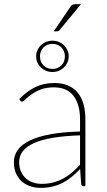

<svg xmlns="http://www.w3.org/2000/svg" viewBox="-20 -904 518 932"><path d="M368.5 -247Q217.5 -242 145.2 -209.5Q73 -177 73 -118Q73 -90.5 82.2 -70.5Q91.5 -50.5 106.8 -37.2Q122 -24 141.5 -17.8Q161 -11.5 181.5 -11.5Q213.5 -11.5 240 -18.8Q266.5 -26 289 -38.5Q311.5 -51 331 -68Q350.5 -85 368.5 -104ZM73.5 -423Q110.5 -461 151 -481Q191.5 -501 243.5 -501Q282 -501 310.5 -488.8Q339 -476.5 357.8 -453.5Q376.5 -430.5 385.5 -397.8Q394.5 -365 394.5 -324V0H385.5Q375.5 0 374 -10.5L369 -83.5Q348.5 -62.5 328 -45.5Q307.5 -28.5 284.5 -16.8Q261.5 -5 235 1.5Q208.5 8 176.5 8Q153 8 130 1Q107 -6 88.5 -21Q70 -36 58.8 -59.8Q47.5 -83.5 47.5 -117Q47.5 -149.5 66.2 -176Q85 -202.5 124.5 -221.8Q164 -241 224.5 -252.2Q285 -263.5 368.5 -265.5V-324Q368.5 -398 336.5 -439Q304.5 -480 241.5 -480Q204 -480 177 -469.2Q150 -458.5 132 -445.2Q114 -432 103.2 -421.2Q92.5 -410.5 87 -410.5Q82 -410.5 78 -416ZM155.5 -630.5Q155.5 -647 161.8 -660.8Q168 -674.5 178.8 -684.8Q189.5 -695 203.8 -700.8Q218 -706.5 234.5 -706.5Q251 -706.5 265.2 -700.8Q279.5 -695 290.2 -684.8Q301 -674.5 307.2 -660.8Q313.5 -647 313.5 -630.5Q313.5 -614 307.2 -600.2Q301 -586.5 290.2 -576.2Q279.5 -566 265.2 -560.2Q251 -554.5 234.5 -554.5Q218 -554.5 203.8 -560.2Q189.5 -566 178.8 -576.2Q168 -586.5 161.8 -600.2Q155.5 -614 155.5 -630.5ZM174 -630.5Q174 -604 191 -586.8Q208 -569.5 234.5 -569.5Q261 -569.5 278 -586.8Q295 -604 295 -630.5Q295 -643.5 290.5 -654.5Q286 -665.5 278 -673.8Q270 -682 258.8 -686.5Q247.5 -691 234.5 -691Q221.5 -691 210.2 -686.5Q199 -682 191 -673.8Q183 -665.5 178.5 -654.5Q174 -643.5 174 -630.5ZM373 -883.5 269 -758Q264.5 -752 256.5 -752H241L321.5 -870.5Q326.5 -878 331.2 -880.8Q336 -883.5 346 -883.5Z"/></svg>

Font: Lato ExtraLight
Style: Regular
Weight: 275
Designer: Lukasz Dziedzic with Adam Twardoch and Botio Nikoltchev
Foundry: tyPoland Lukasz Dziedzic
Version: Version 2.015; 2015-08-06; http://www.latofonts.com/